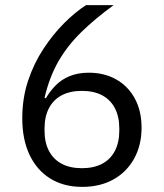

<svg xmlns="http://www.w3.org/2000/svg" viewBox="-20 -718 640 750"><path d="M301 12Q229 12 176.5 -20.5Q124 -53 95.5 -113Q67 -173 67 -256Q67 -334 89.5 -402Q112 -470 149.5 -527Q187 -584 230.5 -627.5Q274 -671 316 -698H424Q350 -644 296.5 -591.5Q243 -539 208 -478Q173 -417 154 -336L159 -334Q176 -363 198.5 -385.5Q221 -408 253 -421Q285 -434 327 -434Q387 -434 433.5 -408Q480 -382 506.5 -333.5Q533 -285 533 -219Q533 -151 504 -98.5Q475 -46 423 -17Q371 12 301 12ZM300 -61Q346 -61 378.5 -78Q411 -95 428.5 -128Q446 -161 446 -208V-216Q446 -263 428.5 -296Q411 -329 378.5 -346Q346 -363 300 -363Q254 -363 221.5 -346Q189 -329 171.5 -296Q154 -263 154 -216V-208Q154 -161 171.5 -128Q189 -95 221.5 -78Q254 -61 300 -61Z"/></svg>

Font: IBM Plex Sans Var
Style: Regular
Weight: 400
Designer: Mike Abbink, Paul van der Laan, Pieter van Rosmalen
Foundry: Bold Monday
Version: Version 3.000